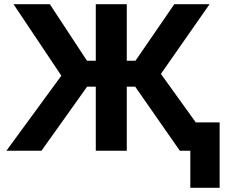

<svg xmlns="http://www.w3.org/2000/svg" viewBox="-20 -720 1098 917"><path d="M889 177V0H850V-135.5H1029V177ZM839 0 583.5 -366.5 812.5 -700H981L748.5 -367L1012.5 0ZM10.5 0 273 -358.5 44.5 -700H218L438 -365L178 0ZM437.5 0V-306H319.5V-430H437.5V-700H585.5V-430H704V-306H585.5V0Z"/></svg>

Font: Geologica Cursive SemiBold
Style: Regular
Weight: 600
Designer: Sindre Bremnes, Frode Helland
Foundry: Monokrom Skriftforlag AS
Version: Version 1.010;gftools[0.9.28]